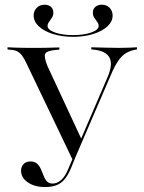

<svg xmlns="http://www.w3.org/2000/svg" viewBox="-20 -768 602 800"><path d="M286.3 -94.4 91.9 -500.8Q81.5 -523.4 72.2 -535.9Q62.9 -548.4 52 -554Q41.1 -559.7 24.2 -560.5L11.3 -562.1V-571Q26.6 -570.2 47.6 -569.4Q68.5 -568.5 94.4 -568.5H97.6H104Q124.2 -568.5 142.3 -568.5Q160.5 -568.5 176.6 -569Q192.7 -569.4 205.2 -569.8Q217.7 -570.2 227.4 -570.2V-561.3L210.5 -559.7Q175 -556.5 168.5 -544.4Q162.1 -532.3 177.4 -493.5L321 -184.7L309.7 -171L429 -448.4Q450.8 -500 436.3 -527.8Q421.8 -555.6 370.2 -561.3L360.5 -562.1V-571Q387.9 -570.2 420.2 -569.4Q452.4 -568.5 475.8 -568.5Q501.6 -568.5 520.2 -569.4Q538.7 -570.2 550.8 -571V-562.1L541.9 -560.5Q521 -556.5 504 -546Q487.1 -535.5 472.6 -514.5Q458.1 -493.5 442.7 -457.3ZM167.7 11.3Q124.2 11.3 96 -8.1Q67.7 -27.4 67.7 -56.5Q67.7 -73.4 78.2 -84.3Q88.7 -95.2 107.3 -95.2Q125 -95.2 134.7 -85.9Q144.4 -76.6 150.4 -63.3Q156.5 -50 161.7 -35.9Q166.9 -21.8 175.4 -12.5Q183.9 -3.2 199.2 -3.2Q217.7 -3.2 234.7 -17.7Q251.6 -32.3 265.3 -66.1L296 -138.7L301.6 -130.6L275 -65.3Q262.9 -37.1 248.4 -20.2Q233.9 -3.2 214.5 4Q195.2 11.3 167.7 11.3ZM284.7 -614.5Q238.7 -614.5 201.2 -626.2Q163.7 -637.9 141.9 -658.1Q120.2 -678.2 120.2 -703.2Q120.2 -722.6 133.1 -735.5Q146 -748.4 165.3 -748.4Q182.3 -748.4 192.3 -739.5Q202.4 -730.6 202.4 -715.3Q202.4 -704 196.4 -694.4Q190.3 -684.7 184.3 -676.6Q178.2 -668.5 178.2 -660.5Q178.2 -643.5 208.9 -632.7Q239.5 -621.8 283.9 -621.8Q329.8 -621.8 360.5 -632.7Q391.1 -643.5 391.1 -660.5Q391.1 -668.5 385.1 -676.6Q379 -684.7 373 -694Q366.9 -703.2 366.9 -715.3Q366.9 -730.6 377.4 -739.5Q387.9 -748.4 404 -748.4Q424.2 -748.4 436.7 -735.5Q449.2 -722.6 449.2 -703.2Q449.2 -678.2 427.4 -658.1Q405.6 -637.9 368.1 -626.2Q330.6 -614.5 284.7 -614.5Z"/></svg>

Font: Playfair 144pt SemiCondensed Light
Style: Regular
Weight: 300
Width: 4
Designer: Claus Eggers Sørensen
Foundry: Claus Eggers Sørensen
Version: Version 2.203